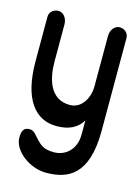

<svg xmlns="http://www.w3.org/2000/svg" viewBox="-81 -216 402 563"><g transform="rotate(15 120.0 66.0)"><path d="M0 -8C0 108 44 160 108 160C146 160 171 147 186 122V165C186 211 155 236 121 236C90 236 80 226 68 214C56 202 50 189 35 189C19 189 12 198 12 220C12 261 64 300 114 300C180 300 240 274 240 139V-143C240 -157 228 -168 213 -168C198 -168 186 -153 186 -134V20C186 50 168 90 130 90C70 90 54 32 54 -22V-134C54 -153 42 -168 27 -168C12 -168 0 -157 0 -143Z"/></g></svg>

Font: Ekmelos
Style: Regular
Weight: 500
Designer: Thomas Richter (thomas-richter@aon.at)
Version: Version 2.58